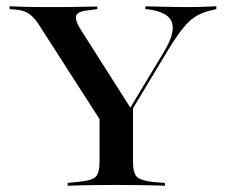

<svg xmlns="http://www.w3.org/2000/svg" viewBox="-20 -591 717 611"><path d="M329.8 -160.5 106.5 -508.1Q94.4 -527.4 83.5 -537.9Q72.6 -548.4 60.1 -553.6Q47.6 -558.9 29.8 -560.5L10.5 -562.1V-571Q29.8 -570.2 58.5 -569.4Q87.1 -568.5 122.6 -568.5H125H129.8Q154 -568.5 176.6 -568.5Q199.2 -568.5 219.8 -569Q240.3 -569.4 257.7 -569.8Q275 -570.2 289.5 -570.2V-562.1L266.1 -558.9Q228.2 -555.6 222.6 -541.9Q216.9 -528.2 237.9 -495.2L398.4 -242.7L385.5 -233.1L501.6 -425.8Q537.9 -486.3 527.4 -519Q516.9 -551.6 456.5 -560.5L442.7 -562.1V-571Q473.4 -570.2 505.6 -569.4Q537.9 -568.5 575.8 -568.5Q605.6 -568.5 627 -569.4Q648.4 -570.2 668.5 -571V-562.1L655.6 -558.9Q628.2 -553.2 607.3 -541.5Q586.3 -529.8 565.3 -504.8Q544.4 -479.8 516.1 -433.9L351.6 -160.5ZM341.9 -2.4Q312.1 -2.4 285.1 -2Q258.1 -1.6 235.5 -1.2Q212.9 -0.8 195.2 0V-8.9L234.7 -12.9Q273.4 -16.9 285.1 -29Q296.8 -41.1 296.8 -78.2V-250.8L362.1 -188.7L403.2 -254V-78.2Q403.2 -41.1 414.9 -29Q426.6 -16.9 464.5 -12.1L504.8 -8.9V0Q487.1 -0.8 464.5 -1.2Q441.9 -1.6 415.3 -2Q388.7 -2.4 357.3 -2.4H350Z"/></svg>

Font: Playfair 144pt SemiExpanded SemiBold
Style: Regular
Weight: 600
Width: 6
Designer: Claus Eggers Sørensen
Foundry: Claus Eggers Sørensen
Version: Version 2.203